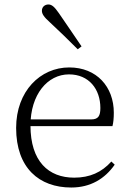

<svg xmlns="http://www.w3.org/2000/svg" viewBox="-20 -823 576 857"><path d="M298 14C384 14 448 -25 492 -88L477 -102C434 -54 381 -30 311 -30C197 -30 116 -102 116 -263C116 -401 192 -491 288 -491C377 -491 428 -425 428 -341C428 -306 419 -290 387 -290H82V-260H482C486 -275 488 -296 488 -320C488 -435 412 -522 289 -522C160 -522 52 -416 52 -252C52 -73 155 14 298 14ZM344 -616C310 -667 274 -718 243 -764C223 -793 211 -803 196 -803C181 -803 167 -793 167 -775C167 -761 176 -747 203 -723C241 -688 284 -646 327 -603Z"/></svg>

Font: Source Han Serif TW VF
Style: Regular
Weight: 250
Designer: Ryoko NISHIZUKA 西塚涼子 (kana & ideographs); Frank Grießhammer (Latin, Greek & Cyrillic); Wenlong ZHANG 张文龙 (bopomofo); San
Foundry: Adobe
Version: Version 2.002;hotconv 1.1.0;makeotfexe 2.6.0